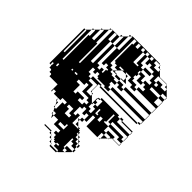

<svg xmlns="http://www.w3.org/2000/svg" viewBox="-187 -645 998 998"><g transform="rotate(45 311.5 -146.0)"><path d="M36 -320V-336H28V-320ZM356 -480V-496H340V-480ZM388 -480V-496H372V-480ZM276 -496V-472H292V-496ZM452 -464V-476L448 -480H436V-492L432 -496H404V-480H420V-464ZM484 -400H500V-416H484V-432H516V-416H548V-430L546 -432H532V-446L530 -448H468V-416H484ZM388 -416V-432H436V-416ZM356 -336V-322L358 -320H372V-344H334L342 -336ZM132 -320V-336H124V-320ZM132 -304V-320H124V-304ZM132 -288V-304H124V-288ZM36 -272V-288H28V-272ZM132 -272V-288H124V-272ZM132 -256V-272H124V-256ZM388 -272V-288H578V-272H580V-256H578V-272ZM196 -400V-272H212V-256H228V-272H244V-256H252V-280H260V-288H244V-304H228V-288H212V-400ZM132 -240V-256H124V-240ZM132 -224V-240H124V-224ZM132 -224H124V-208H132ZM36 -192V-208H28V-192ZM124 -152H132V-160H124ZM36 -160H28V-176H36ZM36 -176H28V-192H36ZM228 -160H148V-176H180V-160H148V-176H132V-192H124V-208H180V-192H196V-176H228ZM148 -160V-152H164V-160ZM328 -150H340V-144H328ZM580 -128H578V-144H500V-150H484V-160H500V-150H578V-144H580ZM372 -112V-80H388V-88H380V-112ZM228 -160V-144H188V-128H212V-80H228V-96H276V-80H308V-96H292V-112H244V-160ZM388 64V60L380 52V64ZM388 96H380V112H388ZM212 64V68L218 80H228V64ZM276 80V96H316V64H308V80ZM388 80H404V76L392 64H388ZM404 96H420V92L408 80H404ZM404 176H402L404 174V160H388V144H428V150L404 174ZM356 176V168H340V176ZM196 -208H212V-192H228V-176H260V-128H292V-136L284 -144H276V-192H228V-208H292V-200H278V-150L284 -144H292V-136L324 -104V-80H340V-64H356V-96H340V-112H328V-100L324 -104V-144H328V-128H340V-112H328V-128H340V-112H356V-150H340V-160H468V-150H484V-128H578V-112H580V-96H578V-112H468V-96H564V-80H578V-64H580V-48H532V-50H578V-64H548V-80H468V-64H532V-50H528L516 -38V-32H510L516 -38V-48H484V-64H468V-48H484V-32H510L484 -6V0H478L484 -6V-32H468V0H388V-64H372V-16H356V-48H340V-32H324V-64H308V-48H292V0H276V-16H244V0H228V-16H196V0H180V4L186 16H196V36L202 48H212V32H228V16H244V64H212V0H260V32H292V16H276V0H308V-16H324V40H368L360 32H340V12L328 0H340V12L360 32H372V40H380V48H388V60L392 64H404V76L408 80H420V92L424 96H436V112H428V100L424 96H420V112H428V128H436V144H428V128H404V112H380V160H388V176H402L378 200H372V192H340V176H324V168H316V160H308V144H292V128H308V112H260V80H228V100L218 80H212V68L202 48H196V36L186 16H180V4L178 0H148V-16H132V0H128V-48H68V-60L64 -64H52V-76L48 -80H36V-92L32 -96H20V-352H30L28 -350V-336H36V-352H30L52 -374V-384H62L52 -374V-160H60V-344H68V-384H62L84 -406V-416H94L84 -406V-344H100V-416H94L116 -438V-448H126L116 -438V-344H124V-336H132V-448H126L128 -450H178L180 -452V-464H192L180 -452V-400H196V-464H192L212 -484V-496H224L212 -484V-400H228V-496H224L228 -500H428L432 -496H436V-492L448 -480H452V-476L478 -450H528L530 -448H532V-446L546 -432H548V-430L578 -400H580V-384H578V-400H548V-384H578V-368H580V-352H578V-368H548V-384H484V-368H548V-352H580V-304H578V-320H436V-336H468V-352H452V-368H436V-384H468V-400H452V-432H436V-448H404V-464H388V-448H372V-480H356V-432H372V-416H388V-400H420V-368H436V-352H404V-384H388V-400H380V-384H388V-368H380V-352H388V-336H420V-320H436V-304H404V-320H358L378 -300H340V-304H356V-322L342 -336H314L322 -344H292V-336H314L292 -314V-304H282L292 -314V-320H276V-336H260V-344H252V-472H260V-496H244V-320H260V-304H276V-288H292V-280H316V-272H340V-256H316V-240H324V-224H340V-208H308V-216H252V-224H244V-240H228V-224H212V-240H196ZM324 -480V-496H308V-480H324V-408H356V-416H340V-480ZM548 -352V-336H578V-352ZM36 -304V-320H28V-304ZM36 -288V-304H28V-288ZM580 -288H578V-304H580ZM36 -256V-272H28V-256ZM36 -240V-256H28V-240ZM164 -256H180V-400H164V-448H148V-400H164ZM278 -300 282 -304H308V-300H340V-288H372V-272H388V-256H356V-272H340V-288H308V-300ZM36 -224V-240H28V-224ZM580 -208H578V-224H340V-240H578V-256H580ZM36 -208V-224H28V-208ZM564 -192H292V-200H564V-208H578V-200H564ZM164 -176V-192H148V-176ZM36 -144H28V-160H36ZM36 -128H28V-144H36ZM52 -128V-112H60V-128ZM372 -128V-150H380V-128ZM36 -128V-112H28V-128ZM580 -80H578V-96H580ZM404 -64H420V-80H468V-96H452V-144H444V-88H436V-80H420V-88H404ZM292 -64V-80H260V-64ZM340 0V-16H356V0ZM100 -80H148V-16H132V-48H128V-50H78L68 -60V-64H64L52 -76V-80H48L36 -92V-112H28V-100L32 -96H36V-112H52V-96H60V-88H68V-80H84V-64H100ZM328 200H372V208H324V196L320 192H308V180L304 176H292V164L288 160H276V150H228V144H276V150H278L288 160H292V164L304 176H308V180L320 192H324V196Z"/></g></svg>

Font: Rubik Broken Fax
Style: Regular
Weight: 400
Designer: Hubert and Fischer, NaN
Foundry: Hubert and Fischer, NaN
Version: Version 2.201